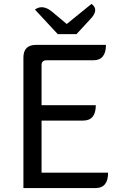

<svg xmlns="http://www.w3.org/2000/svg" viewBox="-20 -964 628 984"><path d="M100 0V-669Q100 -734 165 -734H523Q523 -655 458 -655H218Q193 -655 193 -630V-425H471Q471 -346 406 -346H193V-79H534Q534 0 469 0ZM276 -789 159 -915Q199 -944 248 -903L322 -841L449 -944Q489 -915 445 -868L372 -789Z"/></svg>

Font: Swei Toothpaste CJK TC
Style: Regular
Weight: 400
Version: Version 1.0